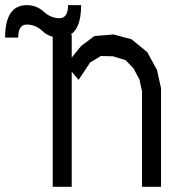

<svg xmlns="http://www.w3.org/2000/svg" viewBox="-155 -740 688 739"><path d="M449.2 -470.7 464.8 -400.4V-21H391.6V-388.7L381.8 -434.1L358.9 -476.6L328.1 -508.8L279.3 -523.4L232.9 -524.4L191.9 -499.5L147.5 -432.6L121.1 -463.9V-21H47.9V-606.9H121.1V-518.6L157.2 -563L208 -601.1L281.7 -607.4L351.1 -588.9L411.6 -539.6ZM-135.3 -595.2Q-135.3 -720.2 -51.8 -720.2Q-14.2 -720.2 13.2 -695.3Q40.5 -669.9 73.7 -669.9Q106.9 -669.9 106.9 -720.2H157.2Q157.2 -595.2 73.7 -595.2Q36.1 -595.2 8.8 -620.1Q-18.1 -645.5 -51.8 -645.5Q-85 -645.5 -85 -595.2Z"/></svg>

Font: Gap Sans
Style: Regular
Weight: 400
Designer: Alexandre Liziard and Étienne Ozeray
Foundry: Interstices.io
Version: Version 1.6.1 - December 3. 2014